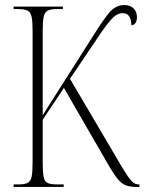

<svg xmlns="http://www.w3.org/2000/svg" viewBox="-20 -740 572 760"><path d="M34 0V-10H53Q77 -10 89 -16Q101 -22 105 -40Q109 -58 109 -95V-619Q109 -656 105 -674Q101 -692 89 -698Q77 -704 53 -704H34V-714H229V-704H205Q180 -704 168.5 -698Q157 -692 153 -674Q149 -656 149 -619V-284L355 -608Q387 -659 412 -689.5Q437 -720 472 -720Q495 -720 508.5 -707Q522 -694 522 -672Q522 -655 515 -647.5Q508 -640 500 -640Q499 -688 466 -688Q446 -688 428 -671Q410 -654 381 -612L257 -428L445 -109Q472 -62 486.5 -41.5Q501 -21 510 -15.5Q519 -10 529 -10H532V0H521Q495 0 478 -6.5Q461 -13 445.5 -32Q430 -51 408 -89L233 -392L149 -266V-99Q149 -60 152.5 -41Q156 -22 168 -16Q180 -10 205 -10H232V0Z"/></svg>

Font: Noto Serif Display ExtraCondensed ExtraLight
Style: Regular
Weight: 200
Width: 2
Designer: Monotype Design Team
Foundry: Monotype Imaging Inc.
Version: Version 2.009